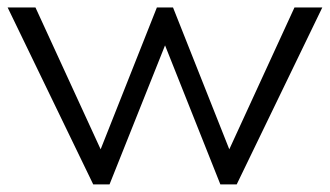

<svg xmlns="http://www.w3.org/2000/svg" viewBox="-23 -485 868 505"><path d="M-2.9 -465.3H70.3L241.7 -92.3L389.6 -465.3H432.1L580.1 -92.3L751.5 -465.3H824.7L599.6 0H556.6L411.1 -365.7L265.1 0H222.2Z"/></svg>

Font: Spartan MB
Style: Regular
Weight: 400
Designer: Matt Bailey, Mirko Velimirovic
Foundry: Matt Bailey
Version: Version 1.005